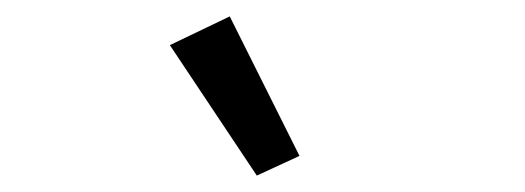

<svg xmlns="http://www.w3.org/2000/svg" viewBox="-20 -799 640 234"><path d="M293 -585 345 -609 260 -779 187 -744Z"/></svg>

Font: IBM Plex Devanagari
Style: Regular
Weight: 400
Designer: Mike Abbink, Paul van der Laan, Pieter van Rosmalen, Erin McLaughlin
Foundry: Bold Monday
Version: Version 1.0